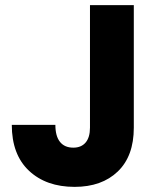

<svg xmlns="http://www.w3.org/2000/svg" viewBox="-20 -722 618 749"><path d="M502 -702V-224Q502 -113 439.5 -53Q377 7 271 7Q160 7 93 -56Q26 -119 26 -235H196Q196 -191 214 -168.5Q232 -146 266 -146Q297 -146 314 -166Q331 -186 331 -224V-702Z"/></svg>

Font: IBM-Poppins
Style: Poppins-Bold
Weight: 700
Designer: Mike Abbink, Paul van der Laan, Pieter van Rosmalen, Ben Mitchell, Mark Frömberg
Foundry: Bold Monday
Version: Version 1.1